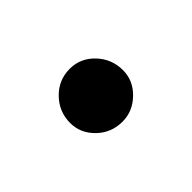

<svg xmlns="http://www.w3.org/2000/svg" viewBox="-36 -200 303 303"><g transform="rotate(45 115.0 -49.0)"><path d="M56 -50Q56 -74 74 -91Q92 -108 117 -108Q140 -108 157 -90.5Q174 -73 174 -50Q174 -25 157 -7.5Q140 10 117 10Q92 10 74 -7.5Q56 -25 56 -50Z"/></g></svg>

Font: Open Sauce One
Style: Regular
Weight: 400
Designer: Alfredo Marco Pradil
Foundry: Creative Sauce Fz LLC
Version: Version 1.477